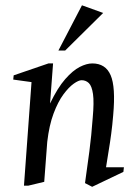

<svg xmlns="http://www.w3.org/2000/svg" viewBox="-20 -701 521 725"><path d="M70.5 0 99 -391 30 -400.5 31.6 -416.5 163 -461.5H180.4L169 -310.2Q197.6 -369.7 226.3 -402.3Q254.9 -434.9 281 -448.2Q307.1 -461.5 328.5 -461.5Q378.4 -461.5 397.7 -417.2Q417.1 -372.9 407.4 -266Q404.3 -228.1 399.9 -195.5Q395.6 -162.9 390.5 -132.7Q385.4 -102.4 380.4 -69.4H447.9L445.9 -52L328 4.4L301 -9.6Q310 -71.6 317.5 -129.8Q325.1 -188 330.1 -256Q335.5 -315.3 331.2 -345.8Q326.8 -376.2 315.5 -387.2Q304.2 -398.1 288 -398.1Q276.9 -398.1 258.2 -384.9Q239.6 -371.7 219.3 -344.3Q199.1 -317 182.4 -272.7Q165.7 -228.4 158.4 -165.4L147 -14.4L87.1 0ZM200.5 -510.1 289.5 -681 369.6 -652.1 226 -510.1Z"/></svg>

Font: Ancizar Serif Light
Style: Italic
Weight: 300
Italic angle: -4°
Designer: Cesar Puertas, Viviana Monsalve, Julian Moncada, Julian Prieto, Jose Castro, Felipe Aragon, Mariel Hernandez, Sara Alarc
Version: Version 8.100